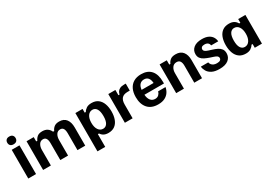

<svg xmlns="http://www.w3.org/2000/svg" viewBox="39 -1710 4115 2895"><g transform="rotate(-30 2096.0 -262.5)"><path d="M196.7 0H61.7V-500H196.7ZM129.2 -557.5Q93.3 -557.5 75 -576.2Q56.7 -595 56.7 -625Q56.7 -655 75 -673.8Q93.3 -692.5 129.2 -692.5Q165 -692.5 183.3 -673.8Q201.7 -655 201.7 -625Q201.7 -595 183.3 -576.2Q165 -557.5 129.2 -557.5Z M455 0H320V-500H445V-425H465Q479.2 -460.8 510 -486.7Q540.8 -512.5 599.2 -512.5Q650.8 -512.5 685.4 -489.6Q720 -466.7 738.3 -425H758.3Q773.3 -462.5 805 -487.5Q836.7 -512.5 892.5 -512.5Q973.3 -512.5 1013.3 -460Q1053.3 -407.5 1053.3 -317.5V0H918.3V-295Q918.3 -345.8 901.7 -374.2Q885 -402.5 847.5 -402.5Q801.7 -402.5 777.9 -364.2Q754.2 -325.8 754.2 -270V0H619.2V-295Q619.2 -345.8 602.5 -374.2Q585.8 -402.5 548.3 -402.5Q503.3 -402.5 479.2 -364.2Q455 -325.8 455 -270Z M1305 166.7H1170V-500H1295V-435H1315Q1332.5 -466.7 1365.8 -488.3Q1399.2 -510 1455 -510Q1523.3 -510 1567.5 -476.2Q1611.7 -442.5 1633.3 -383.8Q1655 -325 1655 -249.2Q1655 -172.5 1632.9 -113.8Q1610.8 -55 1566.3 -22.5Q1521.7 10 1455 10Q1406.7 10 1375 -7.5Q1343.3 -25 1325 -55H1305ZM1416.7 -85Q1462.5 -85 1488.8 -126.2Q1515 -167.5 1515 -250Q1515 -332.5 1488.8 -373.8Q1462.5 -415 1416.7 -415Q1365.8 -415 1335.4 -370.8Q1305 -326.7 1305 -250Q1305 -174.2 1335.4 -129.6Q1365.8 -85 1416.7 -85Z M1878.3 0H1743.3V-500H1866.7V-408.3H1886.7Q1891.7 -433.3 1905.4 -455.4Q1919.2 -477.5 1947.5 -491.2Q1975.8 -505 2023.3 -505H2050V-383.3H2013.3Q1942.5 -383.3 1910.4 -347.5Q1878.3 -311.7 1878.3 -240Z M2320.8 12.5Q2202.5 12.5 2140.4 -58.3Q2078.3 -129.2 2078.3 -250.8Q2078.3 -332.5 2106.2 -390.8Q2134.2 -449.2 2187.9 -480.8Q2241.7 -512.5 2319.2 -512.5Q2430.8 -512.5 2490.4 -445Q2550 -377.5 2550 -246.7V-218.3H2210Q2214.2 -155 2242.9 -118.8Q2271.7 -82.5 2320.8 -82.5Q2360 -82.5 2383.8 -105.8Q2407.5 -129.2 2415 -160H2543.3Q2535.8 -114.2 2510 -75Q2484.2 -35.8 2437.5 -11.7Q2390.8 12.5 2320.8 12.5ZM2210 -303.3H2418.3Q2415 -360 2390 -391.2Q2365 -422.5 2318.3 -422.5Q2272.5 -422.5 2244.6 -392.9Q2216.7 -363.3 2210 -303.3Z M2771.7 0H2636.7V-500H2761.7V-425H2781.7Q2796.7 -462.5 2827.9 -487.5Q2859.2 -512.5 2920 -512.5Q3003.3 -512.5 3045 -460Q3086.7 -407.5 3086.7 -317.5V0H2951.7V-295Q2951.7 -346.7 2933.3 -374.6Q2915 -402.5 2873.3 -402.5Q2825 -402.5 2798.3 -364.6Q2771.7 -326.7 2771.7 -270Z M3390 12.5Q3306.7 12.5 3257.1 -13.8Q3207.5 -40 3184.6 -80Q3161.7 -120 3158.3 -160H3286.7Q3290.8 -138.3 3304.6 -120.4Q3318.3 -102.5 3341.2 -92.5Q3364.2 -82.5 3396.7 -82.5Q3436.7 -82.5 3454.2 -96.2Q3471.7 -110 3471.7 -131.7Q3471.7 -151.7 3455.4 -165.4Q3439.2 -179.2 3402.5 -190.8L3342.5 -210.8Q3299.2 -225.8 3262.5 -243.8Q3225.8 -261.7 3203.8 -290Q3181.7 -318.3 3181.7 -363.3Q3181.7 -430 3232.5 -471.2Q3283.3 -512.5 3376.7 -512.5Q3444.2 -512.5 3487.1 -491.7Q3530 -470.8 3551.7 -436.2Q3573.3 -401.7 3576.7 -360H3453.3Q3449.2 -390 3428.3 -406.2Q3407.5 -422.5 3371.7 -422.5Q3339.2 -422.5 3322.9 -410Q3306.7 -397.5 3306.7 -375.8Q3306.7 -354.2 3324.2 -340Q3341.7 -325.8 3377.5 -314.2L3437.5 -295Q3480.8 -281.7 3517.1 -263.8Q3553.3 -245.8 3575 -217.1Q3596.7 -188.3 3596.7 -142.5Q3596.7 -72.5 3543.8 -30Q3490.8 12.5 3390 12.5Z M3848.3 10Q3778.3 10 3733.3 -23.8Q3688.3 -57.5 3666.7 -116.7Q3645 -175.8 3645 -250.8Q3645 -328.3 3667.1 -386.7Q3689.2 -445 3734.2 -477.5Q3779.2 -510 3847.5 -510Q3900 -510 3933.8 -489.6Q3967.5 -469.2 3985 -435H4005V-500H4130V0H4005V-65H3985Q3967.5 -33.3 3934.2 -11.7Q3900.8 10 3848.3 10ZM3883.3 -85Q3934.2 -85 3964.6 -129.6Q3995 -174.2 3995 -250Q3995 -326.7 3964.6 -370.8Q3934.2 -415 3883.3 -415Q3837.5 -415 3811.3 -373.8Q3785 -332.5 3785 -250Q3785 -167.5 3811.3 -126.2Q3837.5 -85 3883.3 -85Z"/></g></svg>

Font: Familjen Grotesk Variable
Style: Regular
Weight: 400
Designer: Anders Wikstroem, Jonas Baeckman, Matilda Gysing, Kristian Moeller
Foundry: Familjen STHLM AB
Version: Version 2.000